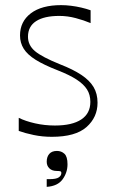

<svg xmlns="http://www.w3.org/2000/svg" viewBox="-20 -517 447 748"><path d="M53 -7V-58Q79 -45 116.5 -36.5Q154 -28 194 -28Q261 -28 296.5 -51.5Q332 -75 332 -120Q332 -148 319 -168.5Q306 -189 278.5 -207Q251 -225 205 -243Q151 -264 119 -284Q87 -304 72.5 -327Q58 -350 58 -379Q58 -433 100 -465Q142 -497 218 -497Q237 -497 257 -494.5Q277 -492 296.5 -487.5Q316 -483 333 -477V-427Q307 -438 275 -446.5Q243 -455 211 -455Q152 -455 120.5 -434.5Q89 -414 89 -374Q89 -341 116 -318Q143 -295 215 -266Q264 -247 296.5 -225.5Q329 -204 344.5 -178Q360 -152 360 -117Q360 -60 317 -22Q274 16 182 16Q145 16 111.5 9Q78 2 53 -7ZM162 211V181Q164 181 167 181Q170 181 172 181Q199 181 209 174Q219 167 219 157Q219 151 214 150Q209 149 201 149Q183 149 172.5 139Q162 129 162 113Q162 94 172 82.5Q182 71 202 71Q219 71 231 82Q243 93 243 123Q243 155 224 181.5Q205 208 162 211Z"/></svg>

Font: Ojuju Light
Style: Regular
Weight: 300
Designer: Chisaokwu Joboson, Mirko Velimirovic
Foundry: Udi Foundry
Version: Version 1.000